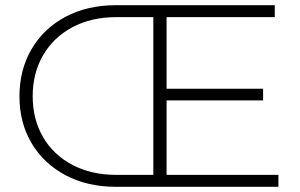

<svg xmlns="http://www.w3.org/2000/svg" viewBox="-20 -720 1157 740"><path d="M427 0Q316 0 232 -45Q148 -90 101.5 -168.5Q55 -247 55 -349Q55 -451 101.5 -530.5Q148 -610 232 -655Q316 -700 427 -700H1039V-654H622V-378H994V-333H622V-46H1053V0ZM571 -46V-654H429Q332 -654 259 -615Q186 -576 146 -507Q106 -438 106 -349Q106 -260 146 -191.5Q186 -123 259 -84.5Q332 -46 429 -46Z"/></svg>

Font: Montserrat Light
Style: Regular
Weight: 300
Designer: Julieta Ulanovsky
Foundry: Julieta Ulanovsky
Version: Version 9.000; ttfautohint (v1.8.4.7-5d5b)